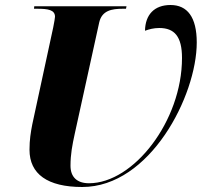

<svg xmlns="http://www.w3.org/2000/svg" viewBox="-20 -739 824 768"><path d="M309 9C580 9 767 -356 767 -569C767 -671 729 -719 662 -719C597 -719 561 -680 560 -616C576 -622 595 -627 617 -627C678 -627 708 -593 708 -507C708 -255 514 -6 336 -6C288 -6 262 -31 262 -76C262 -122 269 -158 279 -204L377 -650C388 -697 427 -704 471 -704H484L486 -714H117L116 -704H129C171 -704 200 -700 200 -672C200 -666 197 -652 193 -630L109 -241C103 -210 98 -180 98 -140C98 -43 170 9 309 9Z"/></svg>

Font: Noto Serif Display ExtraBold
Style: Italic
Weight: 800
Italic angle: -12°
Designer: Monotype Design Team
Foundry: Monotype Imaging Inc.
Version: Version 2.009